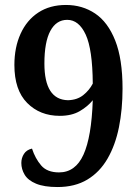

<svg xmlns="http://www.w3.org/2000/svg" viewBox="-20 -744 562 774"><path d="M212 10Q158 10 125.5 -3.5Q93 -17 79.5 -39.5Q66 -62 66 -87Q66 -107 76.5 -123.5Q87 -140 109 -145Q122 -105 146 -77Q170 -49 218 -49Q284 -49 316.5 -120.5Q349 -192 354 -340Q334 -315 301.5 -296Q269 -277 221 -277Q141 -277 89.5 -329Q38 -381 38 -482Q38 -553 63 -608Q88 -663 134.5 -693.5Q181 -724 246 -724Q312 -724 363.5 -689.5Q415 -655 444.5 -580.5Q474 -506 474 -387Q474 -303 459.5 -231Q445 -159 413.5 -104.5Q382 -50 332 -20Q282 10 212 10ZM254 -340Q291 -341 315.5 -360.5Q340 -380 354 -407Q353 -545 325.5 -604.5Q298 -664 251 -664Q207 -664 183 -619.5Q159 -575 159 -488Q159 -342 254 -340Z"/></svg>

Font: Noto Serif Hebrew SemiCondensed SemiBold
Style: Regular
Weight: 600
Width: 4
Designer: Monotype Design Team
Foundry: Monotype Imaging Inc.
Version: Version 2.004; ttfautohint (v1.8.4.7-5d5b)